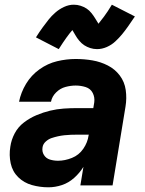

<svg xmlns="http://www.w3.org/2000/svg" viewBox="-20 -789 616 817"><path d="M186 8Q215 8 243.5 -1.5Q272 -11 295.5 -32Q319 -53 335 -79L322 0H459L514 -335Q520 -371 515 -406Q510 -441 489.5 -468Q469 -495 438.5 -510.5Q408 -526 373.5 -532Q339 -538 302 -538Q263 -538 223 -528.5Q183 -519 148 -494Q113 -469 91 -432.5Q69 -396 61 -356H197Q201 -378 218.5 -395.5Q236 -413 258.5 -419Q281 -425 302 -425Q324 -425 344.5 -418.5Q365 -412 374.5 -393.5Q384 -375 381 -353L377 -329H309Q280 -329 251 -327Q222 -325 193 -318Q164 -311 135.5 -299Q107 -287 82 -268Q57 -249 42.5 -221.5Q28 -194 24 -165Q18 -129 25.5 -94Q33 -59 57.5 -35Q82 -11 116 -1.5Q150 8 186 8ZM227 -105Q209 -105 192.5 -110Q176 -115 167 -129.5Q158 -144 161 -162Q163 -176 174.5 -186.5Q186 -197 199.5 -201.5Q213 -206 226.5 -209Q240 -212 254 -213.5Q268 -215 281.5 -215.5Q295 -216 309 -216H358L357 -213Q353 -183 334.5 -156Q316 -129 286 -117Q256 -105 227 -105ZM230 -580Q249 -610 263.5 -630Q278 -650 288 -661Q295 -650 301 -639Q307 -628 317 -616Q327 -604 338.5 -596.5Q350 -589 364 -584.5Q378 -580 393 -580Q414 -580 434.5 -589Q455 -598 471 -613Q487 -628 499 -642.5Q511 -657 524.5 -676Q538 -695 554 -719L456 -769Q438 -739 423 -719Q408 -699 399 -688Q392 -699 385.5 -710Q379 -721 369.5 -733Q360 -745 348.5 -752.5Q337 -760 323 -764.5Q309 -769 294 -769Q273 -769 252.5 -759.5Q232 -750 215.5 -735.5Q199 -721 187.5 -706.5Q176 -692 162 -673Q148 -654 133 -630Z"/></svg>

Font: Iosevka Sparkle XBdObl
Style: Regular
Weight: 800
Italic angle: -9°
Designer: Belleve Invis
Foundry: Belleve Invis
Version: Version 4.5.0; ttfautohint (v1.8.3)